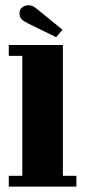

<svg xmlns="http://www.w3.org/2000/svg" viewBox="-20 -690 316 710"><path d="M12.5 0V-40H62.5V-483.5H12.5V-523.5H212.5V-40H262.5V0ZM187.5 -552.5 82.5 -604Q67 -611.5 59.5 -619.5Q52 -627.5 52 -641.5Q52 -654 61.5 -662.2Q71 -670.5 85 -670.5Q96 -670.5 103.2 -666.2Q110.5 -662 118 -656L211 -580Z"/></svg>

Font: Imbue 10pt Black
Style: Regular
Weight: 900
Designer: Tyler Finck
Foundry: Etcetera Type Company
Version: Version 1.102; ttfautohint (v1.8.3)